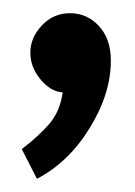

<svg xmlns="http://www.w3.org/2000/svg" viewBox="-20 -140 204 291"><path d="M86 -120Q112 -120 130 -100.5Q148 -81 148 -48Q148 2 116 54Q84 106 36 131L13 86Q38 67 54.5 48Q71 29 75 0Q57 -1 41.5 -19.5Q26 -38 26 -60Q26 -83 43.5 -101.5Q61 -120 86 -120Z"/></svg>

Font: Palanquin Medium
Style: Regular
Weight: 500
Designer: Pria Ravichandran
Version: Version 1.0.4